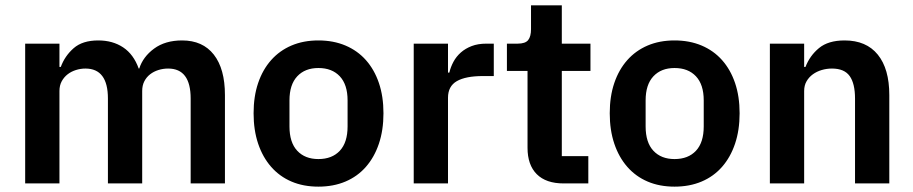

<svg xmlns="http://www.w3.org/2000/svg" viewBox="-20 -685 3409 717"><path d="M74 0V-522H202V-435H207Q222 -476 255 -505Q288 -534 347 -534Q401 -534 440 -508Q479 -482 498 -429H500Q514 -473 555.5 -503.5Q597 -534 660 -534Q737 -534 778.5 -481Q820 -428 820 -330V0H692V-317Q692 -429 608 -429Q589 -429 571.5 -423.5Q554 -418 540.5 -407.5Q527 -397 519 -381.5Q511 -366 511 -345V0H383V-317Q383 -429 299 -429Q281 -429 263.5 -423.5Q246 -418 232.5 -407.5Q219 -397 210.5 -381.5Q202 -366 202 -345V0Z M1169 12Q1113 12 1068.5 -7Q1024 -26 992.5 -62Q961 -98 944 -148.5Q927 -199 927 -262Q927 -325 944 -375Q961 -425 992.5 -460.5Q1024 -496 1068.5 -515Q1113 -534 1169 -534Q1225 -534 1270 -515Q1315 -496 1346.5 -460.5Q1378 -425 1395 -375Q1412 -325 1412 -262Q1412 -199 1395 -148.5Q1378 -98 1346.5 -62Q1315 -26 1270 -7Q1225 12 1169 12ZM1169 -91Q1220 -91 1249 -122Q1278 -153 1278 -213V-310Q1278 -369 1249 -400Q1220 -431 1169 -431Q1119 -431 1090 -400Q1061 -369 1061 -310V-213Q1061 -153 1090 -122Q1119 -91 1169 -91Z M1525 0V-522H1653V-414H1658Q1663 -435 1673.5 -454.5Q1684 -474 1701 -489Q1718 -504 1741.5 -513Q1765 -522 1796 -522H1824V-401H1784Q1719 -401 1686 -382Q1653 -363 1653 -320V0Z M2085 0Q2019 0 1984.5 -34.5Q1950 -69 1950 -133V-420H1873V-522H1913Q1942 -522 1952.5 -535.5Q1963 -549 1963 -576V-665H2078V-522H2185V-420H2078V-102H2177V0Z M2499 12Q2443 12 2398.5 -7Q2354 -26 2322.5 -62Q2291 -98 2274 -148.5Q2257 -199 2257 -262Q2257 -325 2274 -375Q2291 -425 2322.5 -460.5Q2354 -496 2398.5 -515Q2443 -534 2499 -534Q2555 -534 2600 -515Q2645 -496 2676.5 -460.5Q2708 -425 2725 -375Q2742 -325 2742 -262Q2742 -199 2725 -148.5Q2708 -98 2676.5 -62Q2645 -26 2600 -7Q2555 12 2499 12ZM2499 -91Q2550 -91 2579 -122Q2608 -153 2608 -213V-310Q2608 -369 2579 -400Q2550 -431 2499 -431Q2449 -431 2420 -400Q2391 -369 2391 -310V-213Q2391 -153 2420 -122Q2449 -91 2499 -91Z M2855 0V-522H2983V-435H2988Q3004 -477 3038.5 -505.5Q3073 -534 3134 -534Q3215 -534 3258 -481Q3301 -428 3301 -330V0H3173V-317Q3173 -373 3153 -401Q3133 -429 3087 -429Q3067 -429 3048.5 -423.5Q3030 -418 3015.5 -407.5Q3001 -397 2992 -381.5Q2983 -366 2983 -345V0Z"/></svg>

Font: IBM Plex Sans SmBld
Style: Regular
Weight: 600
Designer: Mike Abbink, Paul van der Laan, Pieter van Rosmalen
Foundry: Bold Monday
Version: Version 3.005